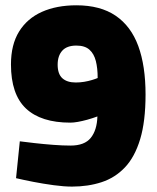

<svg xmlns="http://www.w3.org/2000/svg" viewBox="-20 -692 594 725"><path d="M251.9 12.6Q221.9 12.6 182.7 7.3Q143.4 2 105.9 -5.3Q68.4 -12.7 40.6 -19.2L54.8 -158.4Q77.9 -155.4 111.3 -151.6Q144.7 -147.8 180.5 -145.1Q216.3 -142.3 246.3 -142.3Q299.4 -142.3 322.8 -171.5Q346.2 -200.6 347.8 -252.3Q327.9 -245 309.1 -239.8Q290.3 -234.7 274.1 -231.8Q257.9 -228.9 245.6 -228.9Q134.7 -228.9 78 -282.3Q21.4 -335.7 21.4 -448.8Q21.4 -523.2 52 -572.8Q82.6 -622.3 138.2 -647.2Q193.8 -672 268.3 -672Q358.7 -672 416.6 -632.7Q474.5 -593.3 502.1 -518.4Q529.6 -443.4 529.6 -335.1Q529.6 -233.8 509.3 -166.5Q488.9 -99.1 451.8 -60Q414.7 -20.8 363.7 -4.1Q312.7 12.6 251.9 12.6ZM265.9 -380.5Q282 -380.5 298 -383.1Q314 -385.8 327.4 -389.9Q340.8 -394 348.8 -397.4Q348.8 -434.4 341.9 -461.6Q335 -488.9 317.7 -504.4Q300.4 -519.9 268.3 -519.9Q232.5 -519.9 215.1 -500.6Q197.7 -481.3 197.7 -447.7Q197.7 -412.7 215.4 -396.6Q233.2 -380.5 265.9 -380.5Z"/></svg>

Font: TitilliumWeb ExtraLight
Style: Regular
Weight: 400
Designer: Mohamed Gaber, Accademia di Belle Arti di Urbino and others
Foundry: Kief Type Foundry, Accademia di Belle Arti di Urbino and others
Version: Version 3.000; ttfautohint (v1.8.2)